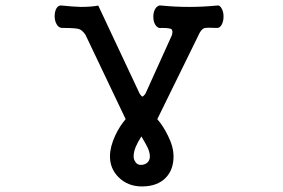

<svg xmlns="http://www.w3.org/2000/svg" viewBox="-20 -543 1040 705"><path d="M501 141.6Q557.6 141.6 588.9 109.4Q617.2 80.1 617.2 31.2Q617.2 -3.9 596.7 -44.9Q580.1 -79.1 557.6 -105.5L709 -414.1Q717.8 -434.6 729.5 -439.5Q739.3 -442.4 775.4 -440.4Q787.1 -439.5 793.9 -452.1Q800.8 -464.8 800.8 -482.4Q800.8 -500 793.9 -511.7Q787.1 -525.4 775.4 -522.5Q723.6 -517.6 674.8 -517.6Q623 -517.6 574.2 -522.5Q559.6 -525.4 550.8 -511.7Q543 -500 543 -481.4Q543 -462.9 550.8 -451.2Q559.6 -437.5 574.2 -440.4Q600.6 -440.4 608.4 -436.5Q616.2 -431.6 611.3 -414.1L513.7 -198.2Q505.9 -188.5 502.9 -188.5Q500 -188.5 493.2 -198.2L340.8 -522.5Q314.5 -517.6 277.3 -517.6Q245.1 -518.6 209 -522.5Q195.3 -525.4 187.5 -512.7Q180.7 -501 180.7 -483.4Q180.7 -465.8 188.5 -453.1Q196.3 -439.5 210.9 -440.4Q254.9 -440.4 269.5 -436.5Q282.2 -432.6 293.9 -415L441.4 -105.5Q418.9 -79.1 403.3 -45.9Q383.8 -3.9 383.8 31.2Q383.8 76.2 415 107.4Q449.2 141.6 501 141.6ZM499 -42 501 -39.1Q516.6 -12.7 521.5 -2Q530.3 15.6 530.3 32.2Q530.3 43.9 522.5 52.7Q512.7 62.5 497.1 62.5Q483.4 62.5 476.6 50.8Q470.7 42 470.7 31.2Q470.7 14.6 478.5 -3.9Q484.4 -18.6 499 -42Z"/></svg>

Font: GungsuhChe
Style: Regular
Weight: 400
Monospace: yes
Version: Version 2.21